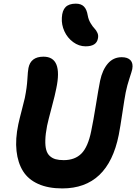

<svg xmlns="http://www.w3.org/2000/svg" viewBox="-20 -1028 753 1061"><path d="M453.1 -772Q416 -772 384.3 -795.4Q352.5 -818.8 335.9 -855.2Q319.3 -891.6 321.8 -930.2Q323.7 -970.2 342.5 -989Q361.3 -1007.8 398.9 -1007.8Q428.2 -1007.8 443.8 -991.9Q459.5 -976.1 464.8 -942.9Q468.8 -919.9 480.2 -900.6Q491.7 -881.3 502 -870.8Q512.2 -860.4 518.6 -845.9Q524.9 -831.5 521 -814.9Q513.2 -772 453.1 -772ZM324.2 13.2Q246.1 13.2 191.2 -11.5Q136.2 -36.1 107.4 -82Q78.6 -127.9 71.3 -193.6Q64 -259.3 81.1 -340.8Q87.4 -370.1 100.6 -420.4Q113.8 -470.7 117.2 -486.8Q128.9 -545.4 131.3 -590.1Q133.8 -634.8 137.2 -651.9Q149.4 -714.8 220.2 -714.8Q328.1 -714.8 291 -539.1Q285.2 -507.3 265.6 -434.3Q246.1 -361.3 240.2 -333Q231.4 -287.6 230.5 -254.6Q229.5 -221.7 235.4 -200.2Q241.2 -178.7 255.1 -166Q269 -153.3 287.4 -148.2Q305.7 -143.1 332 -143.1Q394 -143.1 430.2 -179.7Q466.3 -216.3 483.9 -303.2Q496.1 -361.8 509.8 -447Q523.4 -532.2 533.2 -582Q545.9 -642.1 576.2 -677Q606.4 -711.9 652.8 -711.9Q685.5 -711.9 701.2 -695.1Q716.8 -678.2 710.9 -646Q708 -632.8 695.3 -594.5Q682.6 -556.2 674.8 -518.1Q668 -482.9 656.2 -403.8Q644.5 -324.7 636.2 -282.2Q577.1 13.2 324.2 13.2Z"/></svg>

Font: Shantell Sans Normal
Style: Bold Italic
Weight: 700
Italic angle: -11.31°
Designer: Stephen Nixon, Anya Danilova, Shantell Martin
Foundry: Arrow Type
Version: Version 1.006;[559af2be0]